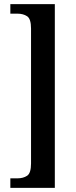

<svg xmlns="http://www.w3.org/2000/svg" viewBox="-20 -780 365 928"><path d="M30 128V82H64Q92 82 111 69.5Q130 57 130 10V-642Q130 -689 111 -701.5Q92 -714 64 -714H30V-760H245V128Z"/></svg>

Font: Noto Serif Tamil ExtraCondensed SemiBold
Style: Regular
Weight: 600
Width: 2
Designer: Indian Type Foundry, Tom Grace, and the Monotype Design Team
Foundry: Monotype Imaging Inc.
Version: Version 2.004; ttfautohint (v1.8.4.7-5d5b)